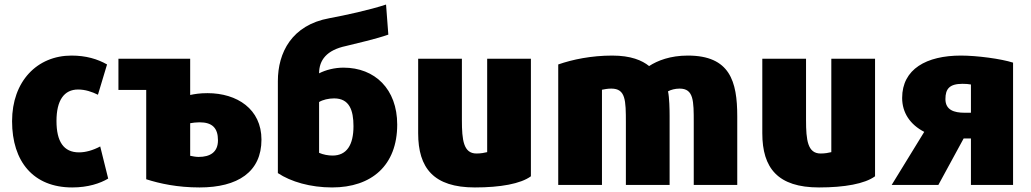

<svg xmlns="http://www.w3.org/2000/svg" viewBox="-20 -799 4528 843"><path d="M455 -15C420 6 367 24 297 24C127 24 33 -89 33 -267C33 -442 143 -555 294 -555C357 -555 408 -540 450 -516C449 -514 411 -385 410 -383C384 -396 354 -406 323 -406C261 -406 228 -358 228 -268C228 -178 259 -130 327 -130C356 -130 388 -139 420 -156Z M500 -541H815V-382C834 -386 857 -390 891 -390C1021 -390 1128 -320 1128 -186C1128 -44 1024 24 856 24C759 24 681 7 622 -12V-404H500ZM937 -183C937 -237 912 -262 856 -262C841 -262 826 -260 815 -258V-115C825 -113 839 -110 852 -110C903 -110 937 -131 937 -183Z M1532 -245C1532 -315 1514 -367 1447 -367C1423 -367 1397 -361 1381 -351V-128C1399 -120 1421 -116 1440 -116C1502 -116 1532 -162 1532 -245ZM1200 -39V-443C1200 -568 1261 -689 1426 -719C1496 -732 1602 -755 1675 -779L1685 -647C1635 -629 1540 -607 1499 -597C1414 -579 1381 -535 1381 -477C1410 -492 1449 -502 1488 -502C1626 -502 1724 -408 1724 -252C1724 -73 1612 24 1438 24C1343 24 1257 -1 1200 -39Z M2311 -25C2266 8 2177 24 2065 24C1884 24 1816 -61 1816 -214V-541H2008V-272C2008 -184 2015 -125 2072 -125C2091 -125 2107 -128 2119 -131V-541H2311Z M3217 13H3026V-261C3026 -356 3026 -410 2964 -410C2944 -410 2926 -405 2913 -398C2919 -370 2920 -319 2920 -290V13H2728V-260C2728 -359 2727 -410 2664 -410C2647 -410 2634 -407 2623 -405V13H2431V-516C2494 -538 2577 -555 2668 -555C2750 -555 2799 -534 2830 -509C2867 -533 2923 -555 3000 -555C3185 -555 3217 -442 3217 -288Z M3822 -25C3777 8 3688 24 3576 24C3395 24 3327 -61 3327 -214V-541H3519V-272C3519 -184 3526 -125 3583 -125C3602 -125 3618 -128 3630 -131V-541H3822Z M4100 13H3895L4038 -220C3976 -252 3941 -304 3941 -369C3941 -496 4048 -555 4199 -555C4269 -555 4375 -541 4428 -524V13H4243V-191H4211ZM4131 -364C4131 -316 4169 -304 4215 -304C4219 -304 4240 -304 4243 -304V-428C4234 -430 4219 -431 4206 -431C4149 -431 4131 -409 4131 -364Z"/></svg>

Font: Repo Black
Style: Regular
Weight: 900
Designer: Stefan Peev
Foundry: Context Ltd
Version: Version 1.502